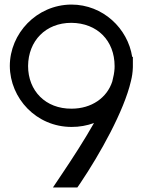

<svg xmlns="http://www.w3.org/2000/svg" viewBox="-20 -800 639 841"><path d="M562 -513.6C562 -512.4 562 -511.2 562 -510C562 -508 562 -505.9 561.9 -503.8C561.3 -483.8 558.4 -464 553.5 -444.9C523.5 -314 417.4 -125 332.7 1L318.9 21H212L252.2 -39C296.6 -105 348.1 -184.2 391.7 -261.1C360.9 -249.9 327.8 -243.8 293.6 -244C139 -244 24 -369 23 -511C23 -653 140 -779 292.5 -780C431.5 -780 539.9 -675 559 -551H562ZM482 -510.5C481.8 -622.2 406.2 -699 292.5 -700C179.8 -700 104 -621 103 -511C103 -402 179.8 -323 293.6 -324C380.4 -324 448.8 -371.2 471.9 -443.5C477.3 -463.9 480.7 -482.7 481.7 -499.2C481.9 -502.9 482 -506.7 482 -510.5Z"/></svg>

Font: Nordica Plus
Style: NordicaClassicLtExt
Weight: 300
Version: Version 1.01